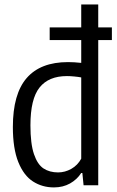

<svg xmlns="http://www.w3.org/2000/svg" viewBox="-20 -828 522 858"><path d="M480 -649H419V0H353.5L348 -55H343Q324.5 -26 293 -8.2Q261.5 9.5 221 9.5Q169 9.5 127.8 -16.8Q86.5 -43 62 -103.2Q37.5 -163.5 37.5 -260.5Q37.5 -408 99.2 -479.2Q161 -550.5 284 -550.5Q310.5 -550.5 343 -547V-649H202V-705.5H343V-808H419V-705.5H480ZM343 -482Q330.5 -484.5 312.2 -486.2Q294 -488 279 -488Q197.5 -488 156.8 -437Q116 -386 116 -268Q116 -185.5 131.8 -139.2Q147.5 -93 174.5 -75.2Q201.5 -57.5 239.5 -57.5Q270.5 -57.5 298.8 -73.5Q327 -89.5 343 -119Z"/></svg>

Font: Encode Sans Condensed
Style: Regular
Weight: 400
Width: 3
Designer: Multiple Designers
Foundry: Impallari Type
Version: Version 2.000